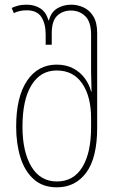

<svg xmlns="http://www.w3.org/2000/svg" viewBox="-20 -790 506 820"><path d="M223 10Q162 10 123.5 -25Q85 -60 67 -118.5Q49 -177 49 -249Q49 -376 95.5 -445Q142 -514 222 -514Q263 -514 293.5 -497.5Q324 -481 343 -454.5Q362 -428 369 -399H371Q371 -419 370 -441.5Q369 -464 369 -482V-642Q369 -697 344 -721Q319 -745 283 -745Q248 -745 224.5 -723Q201 -701 201 -648V-599H175V-643Q175 -689 156.5 -717.5Q138 -746 94 -746Q63 -746 39 -734L30 -756Q40 -761 56 -765.5Q72 -770 93 -770Q128 -770 152.5 -754Q177 -738 187 -703H189Q198 -738 224 -754Q250 -770 285 -770Q311 -770 336.5 -758.5Q362 -747 378.5 -720.5Q395 -694 395 -648V-245Q395 -116 348.5 -53Q302 10 223 10ZM223 -15Q294 -15 331.5 -76Q369 -137 369 -246V-285Q369 -378 331 -433.5Q293 -489 222 -489Q153 -489 114.5 -426.5Q76 -364 76 -249Q76 -142 114 -78.5Q152 -15 223 -15Z"/></svg>

Font: Noto Sans Georgian Condensed Thin
Style: Regular
Weight: 100
Width: 3
Designer: Monotype Design Team, Akaki Razmadze
Foundry: Google LLC
Version: Version 2.005; ttfautohint (v1.8.4.7-5d5b)